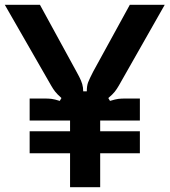

<svg xmlns="http://www.w3.org/2000/svg" viewBox="-33 -783 709 803"><path d="M260 0V-142H91V-234H260V-279H91V-371H151Q170 -371 182.5 -369.5Q195 -368 217 -361L224 -373Q206 -389 197.5 -400Q189 -411 181 -425L-13 -763H134L287 -483Q290 -478 298.5 -461.5Q307 -445 311 -431Q315 -417 315 -401H330Q330 -424 335.5 -438.5Q341 -453 357 -484L510 -763H656L464 -425Q456 -411 447 -399.5Q438 -388 420 -373L427 -361Q450 -368 462 -369.5Q474 -371 494 -371H552V-279H386V-234H552V-142H386V0Z"/></svg>

Font: Open Sauce Sans SemiBold
Style: Regular
Weight: 600
Designer: Alfredo Marco Pradil
Foundry: Creative Sauce Fz LLC
Version: Version 1.477